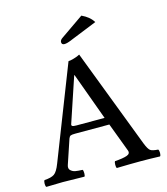

<svg xmlns="http://www.w3.org/2000/svg" viewBox="-120 -913 880 1009"><g transform="rotate(-15 320.0 -409.0)"><path d="M243.2 -269H396L301.8 -526.9H299.8L217.8 -282.2Q215.8 -275.4 220.9 -272.2Q226.1 -269 243.2 -269ZM145 -79.1Q139.2 -61 150.1 -51Q161.1 -41 175 -38.6Q189 -36.1 213.9 -35.2Q217.8 -30.3 217.8 -16.1Q217.8 -2 213.9 2Q139.6 0 96.2 0Q63 0 6.8 2Q2 -2 2 -15.9Q2 -29.8 6.8 -35.2Q43 -37.1 60.1 -48.6Q77.1 -60.1 92.8 -101.1L290 -606Q299.8 -606 320.8 -612.1Q341.8 -618.2 353 -625L559.1 -85.9Q572.3 -52.7 583.3 -44.9Q594.2 -37.1 625 -35.2Q629.9 -30.3 629.9 -16.1Q629.9 -2 625 2Q565.9 0 521 0Q463.9 0 390.1 2Q386.2 -2 386.2 -15.9Q386.2 -29.8 390.1 -35.2Q434.1 -38.1 455.6 -45.7Q477.1 -53.2 470.2 -71.8L411.1 -229H225.1Q207 -229 200.4 -226.1Q193.8 -223.1 189.9 -212.9ZM417 -819.8Q460 -799.8 479 -768.1L335 -710Q307.1 -697.8 293 -698.2Q277.8 -698.2 277.8 -712.9Q277.8 -724.1 293 -733.9Z"/></g></svg>

Font: Linux Libertine Mono
Style: Mono
Weight: 400
Designer: Philipp H. Poll
Foundry: Philipp H. Poll
Version: Version 5.1.7 ; ttfautohint (v0.9)